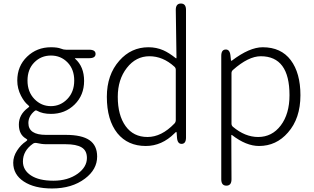

<svg xmlns="http://www.w3.org/2000/svg" viewBox="-20 -815 1780 1089"><path d="M275 254Q175 254 115 214.5Q55 175 55 108Q55 73 76.5 39.5Q98 6 127 -13Q135 -19 135 -21.5Q135 -24 127 -29Q87 -52 87 -108.5Q87 -165 138 -203Q146 -209 146 -211Q146 -213 138 -220Q118 -236 99 -272Q78 -313 78 -358Q78 -440 133.5 -493.5Q189 -547 269 -547Q306 -547 326 -539Q340 -533 355 -533H486Q522 -533 522 -509Q522 -485 486 -485H407Q402 -485 406 -482Q457 -437 457 -356Q457 -275 403 -222Q349 -169 269 -169Q221 -169 190 -187Q183 -191 177 -186Q141 -157 141 -117Q141 -50 241 -50H353Q444 -50 487.5 -20Q531 10 531 73Q531 146 462 198Q388 254 275 254ZM421 170Q473 132 473 81Q473 39 443 21Q413 3 352 3H243Q217 3 187 -4Q176 -6 167 0Q110 40 110 101Q110 150 155.5 180Q201 210 283 210Q365 210 421 170ZM175 -253.5Q214 -213 268.5 -213Q323 -213 362 -253.5Q401 -294 401 -358Q401 -422 363 -461Q325 -500 269 -500Q213 -500 174.5 -461Q136 -422 136 -358Q136 -294 175 -253.5Z M807 13Q705 13 646 -59Q586 -134 586 -266Q586 -391 657 -471Q724 -547 822 -547Q867 -547 906 -530Q938 -516 977 -485Q981 -482 981 -487L977 -759Q977 -795 1006 -795Q1035 -795 1035 -759V-35Q1035 0 1011 1Q987 2 984 -33L982 -61Q981 -67 979.5 -67Q978 -67 970 -59Q898 13 807 13ZM969 -114Q977 -122 977 -134V-419Q977 -430 969 -437Q904 -496 827.5 -496Q751 -496 699.5 -430Q648 -364 648 -266Q648 -161 692.5 -99.5Q737 -38 816.5 -38Q896 -38 969 -114Z M1264 238Q1235 238 1235 202V-498Q1235 -533 1259 -534Q1283 -536 1287 -501L1290 -473Q1291 -468 1295 -471Q1395 -547 1470 -547Q1574 -547 1629 -474Q1684 -401 1684 -275Q1684 -143 1613 -63Q1547 13 1449 13Q1376 13 1296 -49Q1292 -52 1292 -47L1293 202Q1293 238 1264 238ZM1444 -38Q1523 -38 1572.5 -103.5Q1622 -169 1622 -275Q1622 -496 1459 -496Q1389 -496 1301 -418Q1293 -411 1293 -400V-114Q1293 -103 1301 -96Q1370 -38 1444 -38Z"/></svg>

Font: Resource Han Rounded JP Light
Style: Regular
Weight: 300
Designer: Cyano Hao (round all glyphs); Ryoko NISHIZUKA 西塚涼子 (kana, bopomofo & ideographs); Paul D. Hunt (Latin, Greek & Cyrillic)
Foundry: Cyano Hao
Version: 0.990